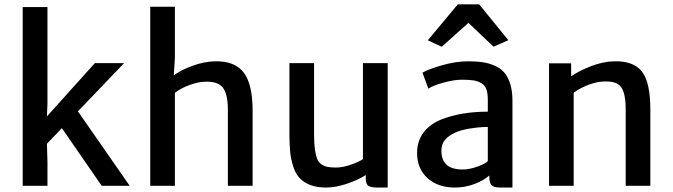

<svg xmlns="http://www.w3.org/2000/svg" viewBox="-20 -843 3054 871"><path d="M543 -556.6 333.5 -337.9 568.4 0H441.4L260.7 -261.7L192.9 -190.9L195.3 -107.4V0H83V-811H195.3V-374L192.9 -314.9L410.2 -556.6Z M661.6 0V-812.5H773.4V-581.5L768.6 -501.5Q803.2 -526.4 854.2 -544.9Q905.3 -563.5 954.6 -564.9Q1045.4 -566.9 1085.7 -513.9Q1126 -460.9 1126 -339.8V0H1013.7V-346.2Q1013.7 -416.5 990.7 -445.8Q967.8 -475.1 907.7 -472.2Q878.9 -471.2 841.6 -458Q804.2 -444.8 773.4 -422.4V0Z M1459.5 7.8Q1417.5 7.8 1387.5 -3.9Q1357.4 -15.6 1339.4 -34.9Q1321.3 -54.2 1310.8 -85.9Q1300.3 -117.7 1296.6 -151.4Q1293 -185.1 1293 -231.4V-556.6H1404.8V-231Q1404.8 -190.9 1408.7 -164.3Q1412.6 -137.7 1419.2 -121.3Q1425.8 -105 1439.2 -96.7Q1452.6 -88.4 1467 -85.7Q1481.4 -83 1505.4 -83Q1534.2 -83 1570.3 -95.5Q1606.4 -107.9 1626.5 -121.1V-556.6H1738.8V7.8H1691.9Q1663.6 7.8 1651.4 0Q1639.2 -7.8 1639.2 -34.7V-48.8Q1602.1 -25.4 1552 -8.8Q1502 7.8 1459.5 7.8Z M2043 7.8Q1967.3 7.8 1919.7 -34.7Q1872.1 -77.1 1872.1 -149.4Q1872.1 -202.1 1900.6 -240.7Q1929.2 -279.3 1980 -300.3Q2070.8 -336.4 2192.9 -336.4V-391.6Q2192.9 -420.4 2186.3 -438.2Q2179.7 -456.1 2163.8 -465.6Q2147.9 -475.1 2127.9 -478.3Q2107.9 -481.4 2075.7 -481.4Q2040 -481.4 1992.2 -468.3Q1944.3 -455.1 1923.3 -440.9L1896.5 -513.2Q1919.9 -527.8 1983.2 -546.4Q2046.4 -564.9 2104 -564.9Q2142.6 -564.9 2171.9 -560.3Q2201.2 -555.7 2227.1 -543.7Q2252.9 -531.7 2269.3 -512Q2285.6 -492.2 2295.2 -460.4Q2304.7 -428.7 2304.7 -385.7V7.8H2256.8Q2240.2 7.8 2231.7 6.6Q2223.1 5.4 2214.8 0.5Q2206.5 -4.4 2203.1 -14.9Q2199.7 -25.4 2199.7 -43V-46.9Q2174.8 -24.4 2132.3 -8.3Q2089.8 7.8 2043 7.8ZM2077.6 -74.2Q2110.8 -74.2 2147 -87.6Q2183.1 -101.1 2192.9 -112.3V-267.1Q2157.7 -267.1 2114 -260.3Q2070.3 -253.4 2043.5 -240.7Q2014.2 -227.1 1998.3 -208Q1982.4 -189 1982.4 -159.2Q1982.4 -74.2 2077.6 -74.2ZM1983.9 -630.9 1920.9 -660.2 2056.6 -823.2H2153.8L2286.1 -660.6L2218.8 -631.3L2105 -739.3Z M2470.7 0V-555.7H2570.8L2571.3 -497.1Q2608.4 -522.5 2661.6 -543Q2714.8 -563.5 2764.6 -564.9Q2854.5 -567.4 2892.3 -518.1Q2930.2 -468.8 2930.2 -347.2V0H2818.4V-346.2Q2818.4 -418.9 2797.9 -447.8Q2777.3 -476.6 2716.3 -473.1Q2687.5 -472.2 2650.4 -458.5Q2613.3 -444.8 2582.5 -422.4V0Z"/></svg>

Font: HaufeMerriweatherSans
Style: Regular
Weight: 400
Designer: Eben Sorkin ( eben@eyebytes.com )
Foundry: Eben Sorkin
Version: Version 1.56